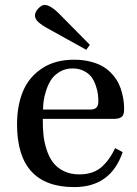

<svg xmlns="http://www.w3.org/2000/svg" viewBox="-20 -743 554 775"><path d="M121.1 -680.2Q121.1 -694.8 134.8 -709Q148.4 -723.1 160.2 -723.1Q184.6 -723.1 224.1 -682.1L342.8 -562L328.1 -542L176.8 -626Q150.4 -640.1 135.7 -653.1Q121.1 -666 121.1 -680.2ZM48.8 -241.2Q48.8 -317.9 73.2 -375.5Q97.7 -433.1 150.4 -467.5Q203.1 -502 278.8 -502Q316.4 -502 347.4 -493.7Q378.4 -485.4 398.9 -472.4Q419.4 -459.5 435.1 -441.2Q450.7 -422.9 459.2 -405Q467.8 -387.2 472.9 -366.5Q478 -345.7 479.5 -330.8Q481 -315.9 481 -300.8Q481 -278.3 470.5 -270.8Q460 -263.2 440.9 -263.2H152.8Q152.3 -229.5 155.3 -199.7Q158.2 -169.9 168 -139.6Q177.7 -109.4 193.6 -87.9Q209.5 -66.4 236.8 -52.7Q264.2 -39.1 299.8 -39.1Q354.5 -39.1 387.7 -66.9Q420.9 -94.7 444.8 -145L475.1 -128.9Q427.2 12.2 279.8 12.2Q48.8 12.2 48.8 -241.2ZM153.8 -300.8H342.8Q362.3 -300.8 369.6 -309.1Q377 -317.4 377 -333Q377 -347.7 375.2 -362.3Q373.5 -377 366.9 -396.7Q360.4 -416.5 349.9 -431.2Q339.4 -445.8 319.3 -456.3Q299.3 -466.8 272.9 -466.8Q243.7 -466.8 220.9 -453.1Q198.2 -439.5 186 -420.4Q173.8 -401.4 166 -376.7Q158.2 -352.1 156 -334Q153.8 -315.9 153.8 -300.8Z"/></svg>

Font: Heuristica
Style: Regular
Weight: 400
Version: Version 1.0.2